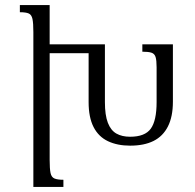

<svg xmlns="http://www.w3.org/2000/svg" viewBox="-20 -734 766 754"><path d="M175 -106Q175 -71 178.5 -54.5Q182 -38 194 -33Q206 -28 229 -28V0H111V-608Q111 -643 107.5 -659.5Q104 -676 93 -681Q82 -686 58 -686V-714H175ZM539 -531V-560H659V-335Q659 -276 639.5 -237.5Q620 -199 583 -180.5Q546 -162 491 -162Q441 -162 404 -179.5Q367 -197 347.5 -235Q328 -273 328 -333V-525H156V-560H392V-333Q392 -282 403.5 -252Q415 -222 437 -209.5Q459 -197 491 -197Q549 -197 572 -228.5Q595 -260 595 -333V-470Q595 -497 591 -510Q587 -523 575 -527Q563 -531 539 -531Z"/></svg>

Font: Noto Serif Armenian Light
Style: Regular
Weight: 300
Version: Version 2.007